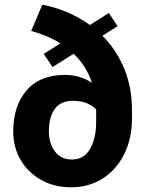

<svg xmlns="http://www.w3.org/2000/svg" viewBox="-20 -791 612 821"><path d="M113.3 -658.7 161.1 -771Q276.9 -747.6 364.3 -684.1L445.3 -735.4L482.9 -679.2L418 -638.2Q477.5 -578.6 511 -497.8Q544.4 -417 544.4 -318.4V-285.2Q544.4 -197.8 510.7 -131.1Q477.1 -64.5 418.5 -27.3Q359.9 9.8 285.2 9.8Q210.9 9.8 154.8 -22.2Q98.6 -54.2 67.6 -108.2Q36.6 -162.1 36.6 -228.5Q36.6 -337.9 93.5 -404.3Q150.4 -470.7 257.3 -470.7Q322.3 -470.7 373 -437Q360.8 -474.6 340.8 -505.6Q320.8 -536.6 294.9 -561L204.6 -504.4L167 -560.5L238.3 -605.5Q209.5 -623.5 177.7 -636.7Q146 -649.9 113.3 -658.7ZM189 -228.5Q189 -178.2 214.8 -143.6Q240.7 -108.9 287.1 -108.9Q339.4 -108.9 365.2 -154.5Q391.1 -200.2 391.1 -268.6V-319.3Q391.1 -321.8 391.1 -323.2Q377.4 -338.4 352.5 -349.1Q327.6 -359.9 291 -359.9Q239.3 -359.9 214.1 -324.7Q189 -289.6 189 -228.5Z"/></svg>

Font: Vazirmatn RD UI ExtraBold
Style: Regular
Weight: 800
Designer: Saber Rastikerdar
Foundry: Saber Rastikerdar
Version: Version 33.003